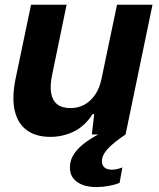

<svg xmlns="http://www.w3.org/2000/svg" viewBox="-20 -556 658 794"><path d="M188.6 10Q128 10 90.3 -17.9Q52.6 -45.9 40.6 -99.8Q28.6 -153.7 44.6 -231.3L108.4 -536.3H255.4L195.4 -245.7Q186.4 -202.6 191.4 -171.9Q196.3 -141.3 216.2 -125.1Q236.1 -109 271.6 -109Q304.3 -109 330.2 -123.7Q356.1 -138.4 374.2 -165.6Q392.3 -192.7 399.6 -229.3L463.9 -536.3H610.6L499.3 0H359.7L369.7 -84.4H363.1Q331.1 -34.3 285.4 -12.1Q239.7 10 188.6 10ZM378.9 217.6Q328.4 217.6 298.8 196.4Q269.1 175.3 269.1 136.9Q269.1 104.3 288.4 77.4Q307.6 50.6 340.3 27.9Q373 5.3 413.1 -13.3H492.6L499.3 0Q450 32.9 425.7 59.4Q401.4 85.9 401.4 111Q401.4 127.7 412.3 136.7Q423.1 145.7 442.9 145.7Q454.1 145.7 465.1 143.1Q476 140.4 486 136.4L474.6 200.1Q456 208 430.1 212.8Q404.3 217.6 378.9 217.6Z"/></svg>

Font: Mona Sans
Style: Italic
Weight: 200
Italic angle: -11.6951°
Designer: Deni Anggara
Foundry: GitHub
Version: Version 2.000